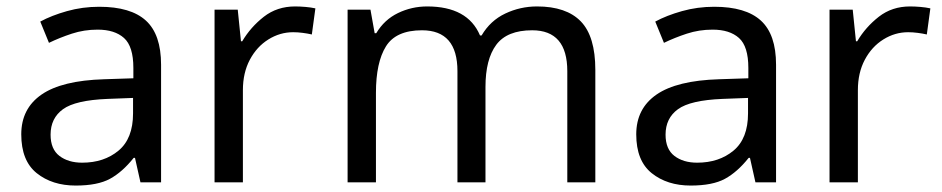

<svg xmlns="http://www.w3.org/2000/svg" viewBox="-20 -566 2923 596"><path d="M288 -545Q386 -545 433 -502Q480 -459 480 -365V0H416L399 -76H395Q360 -32 321.5 -11Q283 10 215 10Q142 10 94 -28.5Q46 -67 46 -149Q46 -229 109 -272.5Q172 -316 303 -320L394 -323V-355Q394 -422 365 -448Q336 -474 283 -474Q241 -474 203 -461.5Q165 -449 132 -433L105 -499Q140 -518 188 -531.5Q236 -545 288 -545ZM314 -259Q214 -255 175.5 -227Q137 -199 137 -148Q137 -103 164.5 -82Q192 -61 235 -61Q303 -61 348 -98.5Q393 -136 393 -214V-262Z M896 -546Q911 -546 928.5 -544.5Q946 -543 959 -540L948 -459Q935 -462 919.5 -464Q904 -466 890 -466Q849 -466 813 -443.5Q777 -421 755.5 -380.5Q734 -340 734 -286V0H646V-536H718L728 -438H732Q758 -482 799 -514Q840 -546 896 -546Z M1647 -546Q1738 -546 1783 -499.5Q1828 -453 1828 -349V0H1741V-345Q1741 -472 1632 -472Q1554 -472 1520.5 -427Q1487 -382 1487 -296V0H1400V-345Q1400 -472 1290 -472Q1209 -472 1178 -422Q1147 -372 1147 -278V0H1059V-536H1130L1143 -463H1148Q1173 -505 1215.5 -525.5Q1258 -546 1306 -546Q1432 -546 1470 -456H1475Q1502 -502 1548.5 -524Q1595 -546 1647 -546Z M2197 -545Q2295 -545 2342 -502Q2389 -459 2389 -365V0H2325L2308 -76H2304Q2269 -32 2230.5 -11Q2192 10 2124 10Q2051 10 2003 -28.5Q1955 -67 1955 -149Q1955 -229 2018 -272.5Q2081 -316 2212 -320L2303 -323V-355Q2303 -422 2274 -448Q2245 -474 2192 -474Q2150 -474 2112 -461.5Q2074 -449 2041 -433L2014 -499Q2049 -518 2097 -531.5Q2145 -545 2197 -545ZM2223 -259Q2123 -255 2084.5 -227Q2046 -199 2046 -148Q2046 -103 2073.5 -82Q2101 -61 2144 -61Q2212 -61 2257 -98.5Q2302 -136 2302 -214V-262Z M2805 -546Q2820 -546 2837.5 -544.5Q2855 -543 2868 -540L2857 -459Q2844 -462 2828.5 -464Q2813 -466 2799 -466Q2758 -466 2722 -443.5Q2686 -421 2664.5 -380.5Q2643 -340 2643 -286V0H2555V-536H2627L2637 -438H2641Q2667 -482 2708 -514Q2749 -546 2805 -546Z"/></svg>

Font: Noto Sans Living
Style: Regular
Weight: 400
Designer: Monotype Design Team
Foundry: Monotype Imaging Inc.
Version: Version 2.013; ttfautohint (v1.8.4.7-5d5b)